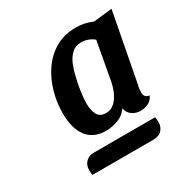

<svg xmlns="http://www.w3.org/2000/svg" viewBox="-125 -780 700 723"><g transform="rotate(-30 225.0 -418.0)"><path d="M203 -280Q150 -280 122 -316Q94 -352 94 -419Q94 -464 106.5 -509Q119 -554 144.5 -591.5Q170 -629 208 -651.5Q246 -674 297 -674Q317 -674 333.5 -670.5Q350 -667 370 -659L450 -668L393 -369Q391 -363 390 -354Q389 -345 389 -339Q389 -316 411 -314Q406 -298 389.5 -289Q373 -280 354 -280Q333 -280 317 -291.5Q301 -303 298 -323Q284 -301 257.5 -290.5Q231 -280 203 -280ZM236 -338Q259 -338 275 -353.5Q291 -369 300.5 -392.5Q310 -416 314 -442L342 -596Q330 -606 315.5 -611Q301 -616 287 -616Q262 -616 245.5 -600Q229 -584 219.5 -560Q210 -536 205 -512Q199 -489 194.5 -458.5Q190 -428 190 -405Q190 -377 200 -357.5Q210 -338 236 -338ZM75 -162Q74 -167 73.5 -172Q73 -177 73 -183Q73 -205 86.5 -218.5Q100 -232 120 -232H388Q389 -226 389.5 -221Q390 -216 390 -210Q390 -190 377.5 -176Q365 -162 338 -162Z"/></g></svg>

Font: Sansita Swashed
Style: Regular
Weight: 400
Designer: Pablo Cosgaya
Foundry: Omnibus-Type
Version: Version 1.003; ttfautohint (v1.8.3)